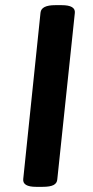

<svg xmlns="http://www.w3.org/2000/svg" viewBox="-20 -722 360 744"><path d="M120 2Q67 2 70 -28L137 -673Q140 -702 194 -702H219Q273 -702 270 -672L202 -27Q201 -12 187.5 -5Q174 2 145 2Z"/></svg>

Font: Asap Expanded Expanded SemiBold
Style: Italic
Weight: 600
Width: 7
Italic angle: -6°
Designer: Pablo Cosgaya
Foundry: Omnibus-Type
Version: Version 3.001; ttfautohint (v1.8.4.7-5d5b)